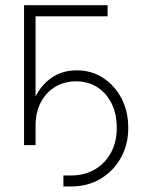

<svg xmlns="http://www.w3.org/2000/svg" viewBox="-20 -542 538 717"><path d="M216.8 154.3V113.3H245.6Q295.4 113.3 334 90.8Q372.6 68.4 394.3 28.3Q416 -11.7 416 -64.5Q416 -117.2 396.5 -156Q377 -194.8 343 -216.6Q309.1 -238.3 264.2 -238.3Q219.7 -238.3 185.5 -217.3Q151.4 -196.3 132.1 -159.2Q112.8 -122.1 112.8 -73.2H88.9Q88.9 -129.9 110.6 -176.8Q132.3 -223.6 172.4 -251.5Q212.4 -279.3 267.1 -279.3Q321.8 -279.3 365 -251.2Q408.2 -223.1 433.6 -174.8Q459 -126.5 459 -64.5Q459 -2 431.2 47.6Q403.3 97.2 355.5 125.7Q307.6 154.3 246.6 154.3ZM381.8 -522.5V-481H112.8V0H69.8V-522.5Z"/></svg>

Font: Inter 28pt ExtraLight
Style: Regular
Weight: 250
Designer: Rasmus Andersson
Foundry: rsms
Version: Version 4.001;git-66647c0bb